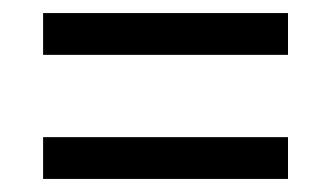

<svg xmlns="http://www.w3.org/2000/svg" viewBox="-20 -504 506 294"><path d="M46 -420H421V-484H46ZM46 -230H421V-294H46Z"/></svg>

Font: Noto Serif Georgian Condensed SemiBold
Style: Regular
Weight: 600
Width: 3
Designer: Monotype Design Team, Akaki Razmadze
Foundry: Google LLC
Version: Version 2.003